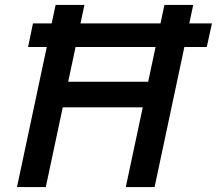

<svg xmlns="http://www.w3.org/2000/svg" viewBox="-20 -760 881 780"><path d="M49 0 170 -569H94L114 -665H190L206 -740H323L307 -665H632L648 -740H765L749 -665H841L820 -569H729L608 0H491L560 -324H235L166 0ZM257 -428H582L612 -569H287Z"/></svg>

Font: Be Vietnam Pro Medium
Style: Italic
Weight: 500
Italic angle: -12°
Designer: Lam Bao, Tony Le, Vietanh Nguyen
Foundry: Yellow Type Foundry
Version: Version 1.002; ttfautohint (v1.8.3)